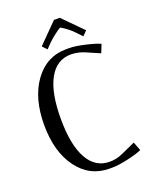

<svg xmlns="http://www.w3.org/2000/svg" viewBox="-150 -889 788 982"><g transform="rotate(-20 244.5 -398.0)"><path d="M297.9 -804.2 402.8 -698.2 378.9 -673.8 353 -701.2Q320.8 -735.4 282.2 -756.8Q271 -751 248 -733.2Q225.1 -715.3 210.9 -701.2L184.1 -673.8L161.1 -698.2L266.1 -804.2ZM273.9 -642.1H290Q323.2 -642.1 377.2 -629.4Q431.2 -616.7 453.1 -606L435.1 -561L361.8 -592.8Q323.7 -608.9 287.1 -608.9Q209 -608.9 167.5 -533.9Q126 -459 126 -316.9Q126 -174.8 167.5 -99.9Q209 -24.9 287.1 -24.9Q326.7 -24.9 361.8 -42L435.1 -75.2L453.1 -27.8Q431.2 -17.1 377.2 -4.6Q323.2 7.8 290 7.8H273.9Q166.5 7.8 100.8 -81.1Q35.2 -169.9 35.2 -315.9Q35.2 -461.9 100.8 -552Q166.5 -642.1 273.9 -642.1Z"/></g></svg>

Font: Resagokr
Style: Regular
Weight: 500
Designer: gluk
Foundry: gluk
Version: Version 0.95